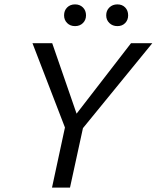

<svg xmlns="http://www.w3.org/2000/svg" viewBox="-20 -855 714 875"><path d="M272 -785Q272 -807 286 -821Q300 -835 322 -835Q344 -835 358 -821Q372 -807 372 -785Q372 -764 358 -750Q344 -736 322 -736Q300 -736 286 -750Q272 -764 272 -785ZM464 -785Q464 -807 478.5 -821Q493 -835 515 -835Q537 -835 550.5 -821Q564 -807 564 -785Q564 -764 550.5 -750Q537 -736 515 -736Q493 -736 478.5 -750Q464 -764 464 -785ZM674 -658 358 -271 299 0H217L276 -274L128 -658H218L329 -337L577 -658Z"/></svg>

Font: EauTest Medium
Style: Italic
Weight: 500
Italic angle: -12°
Designer: Christian Thalmann (Catharsis Fonts)
Version: Version 0.001;PS 000.001;hotconv 1.0.88;makeotf.lib2.5.64775